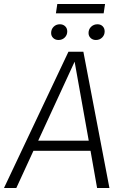

<svg xmlns="http://www.w3.org/2000/svg" viewBox="-41 -945 623 965"><path d="M414 -187H127L41 0H-21L303 -685H378L509 0H447ZM405 -238 334 -635 151 -238ZM216 -779Q216 -798 228.5 -810.5Q241 -823 260 -823Q276 -823 286.5 -813Q297 -803 297 -787Q297 -769 284.5 -756.5Q272 -744 253 -744Q237 -744 226.5 -754Q216 -764 216 -779ZM404 -779Q404 -798 417 -810.5Q430 -823 449 -823Q465 -823 475 -813Q485 -803 485 -787Q485 -769 472.5 -756.5Q460 -744 441 -744Q425 -744 414.5 -754Q404 -764 404 -779ZM240 -878 247 -925H487L480 -878Z"/></svg>

Font: FiraGO Light
Style: Italic
Weight: 300
Italic angle: -8°
Designer: bBox Type GmbH
Foundry: bBox Type GmbH
Version: Version 1.001